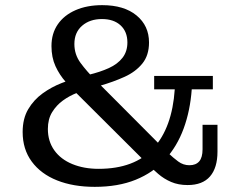

<svg xmlns="http://www.w3.org/2000/svg" viewBox="-20 -715 939 746"><path d="M767 -230H825V-126Q825 -63 796 -29.5Q767 4 709 4Q673 4 645 -8Q617 -20 594.5 -39.5Q572 -59 551 -80L289 -341Q261 -368 236 -396Q211 -424 195.5 -458Q180 -492 180 -536Q180 -585 204.5 -620.5Q229 -656 273.5 -675.5Q318 -695 377 -695Q462 -695 510.5 -655Q559 -615 559 -550Q559 -500 533 -468Q507 -436 464 -416.5Q421 -397 369 -382L337 -373Q310 -366 280 -354.5Q250 -343 224.5 -324.5Q199 -306 182.5 -279Q166 -252 166 -214Q166 -166 191 -131Q216 -96 261 -77.5Q306 -59 363 -59Q503 -59 576 -139Q649 -219 659 -368H579V-420H807V-368H725Q719 -285 693.5 -215.5Q668 -146 621.5 -95Q575 -44 507 -16.5Q439 11 348 11Q265 11 202 -14Q139 -39 103.5 -87Q68 -135 68 -202Q68 -254 89.5 -290.5Q111 -327 145.5 -352Q180 -377 220 -392.5Q260 -408 299 -417L323 -424Q369 -435 403 -450.5Q437 -466 456 -490.5Q475 -515 475 -550Q475 -592 448.5 -616.5Q422 -641 376 -641Q329 -641 299 -615Q269 -589 269 -544Q269 -503 293 -470.5Q317 -438 349 -406L634 -120Q653 -102 672.5 -87.5Q692 -73 716 -73Q741 -73 754 -88Q767 -103 767 -135Z"/></svg>

Font: Montagu Slab 24pt
Style: Regular
Weight: 400
Designer: Florian Karsten
Foundry: Florian Karsten
Version: Version 1.000